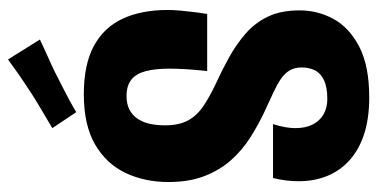

<svg xmlns="http://www.w3.org/2000/svg" viewBox="-252 -683 945 481"><g transform="rotate(-90 220.5 -442.5)"><path d="M217 10Q165 10 126 -2.5Q87 -15 60.5 -38.5Q34 -62 20.5 -94.5Q7 -127 7 -167Q7 -182 9 -198.5Q11 -215 15 -231H150Q145 -215 142.5 -201Q140 -187 140 -175Q140 -150 149 -132Q158 -114 174.5 -104.5Q191 -95 213 -95Q243 -95 260.5 -103.5Q278 -112 285 -126.5Q292 -141 292 -159Q292 -177 284.5 -189.5Q277 -202 263 -211.5Q249 -221 228.5 -230.5Q208 -240 182 -252Q148 -268 116.5 -288Q85 -308 60 -336Q35 -364 20 -402.5Q5 -441 5 -493Q5 -552 27.5 -600Q50 -648 98.5 -676.5Q147 -705 225 -705Q300 -705 346.5 -679.5Q393 -654 414.5 -607Q436 -560 436 -495Q436 -480 434.5 -464Q433 -448 431 -431Q429 -414 426 -396H283Q286 -423 287.5 -447Q289 -471 289 -491Q289 -525 283 -549Q277 -573 262 -585.5Q247 -598 220 -598Q201 -598 187 -591Q173 -584 164 -571Q155 -558 151 -540.5Q147 -523 147 -501Q147 -467 159 -444.5Q171 -422 194.5 -406Q218 -390 250 -375Q285 -359 317.5 -341Q350 -323 377 -299.5Q404 -276 419.5 -243.5Q435 -211 435 -164Q435 -119 413.5 -79.5Q392 -40 344 -15Q296 10 217 10ZM180 -724 140 -784Q160 -796 181.5 -808.5Q203 -821 225 -835Q240 -845 254.5 -854.5Q269 -864 283.5 -874.5Q298 -885 312 -895L362 -815Q345 -807 328.5 -799.5Q312 -792 296.5 -785Q281 -778 266 -770Q252 -763 237.5 -755.5Q223 -748 209 -740.5Q195 -733 180 -724Z"/></g></svg>

Font: Truculenta Black
Style: Regular
Weight: 900
Version: Version 1.002